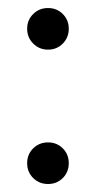

<svg xmlns="http://www.w3.org/2000/svg" viewBox="-20 -440 240 480"><path d="M47.9 -32.2Q47.9 -54.2 63 -69.1Q78.1 -84 100.1 -84Q122.1 -84 137 -69.1Q151.9 -54.2 151.9 -32.2Q151.9 -9.8 137 5.1Q122.1 20 100.1 20Q78.1 20 63 5.1Q47.9 -9.8 47.9 -32.2ZM47.9 -368.2Q47.9 -390.1 63 -405Q78.1 -419.9 100.1 -419.9Q122.1 -419.9 137 -405Q151.9 -390.1 151.9 -368.2Q151.9 -346.2 137 -331.1Q122.1 -315.9 100.1 -315.9Q78.1 -315.9 63 -331.1Q47.9 -346.2 47.9 -368.2Z"/></svg>

Font: Sevillana
Style: Regular
Weight: 400
Designer: Olga Umpeleva
Foundry: Brownfox
Version: Version 1.001